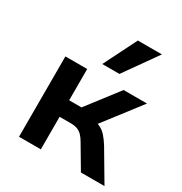

<svg xmlns="http://www.w3.org/2000/svg" viewBox="-178 -904 985 1037"><g transform="rotate(30 314.5 -385.5)"><path d="M87 0V-501H223V-306H300L450 -501H596L402 -249L386 -280Q415 -277 435.5 -266.5Q456 -256 473.5 -236.5Q491 -217 509 -188L620 0H473L389 -142Q377 -163 364 -176.5Q351 -190 334 -196.5Q317 -203 291 -203H223V0ZM280 -565 383 -771H533L387 -565Z"/></g></svg>

Font: Nunito Sans 7pt
Style: Bold
Weight: 700
Designer: Vernon Adams
Foundry: Vernon Adams
Version: Version 3.101;gftools[0.9.27]